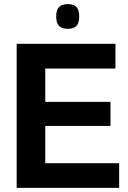

<svg xmlns="http://www.w3.org/2000/svg" viewBox="-20 -913 623 933"><path d="M61 0V-700H541V-580H200V-418H517V-301H200V-120H559V0ZM309 -773Q281 -773 267 -787Q253 -801 253 -833Q253 -865 267 -879Q281 -893 309 -893Q338 -893 351.5 -879Q365 -865 365 -833Q365 -801 351.5 -787Q338 -773 309 -773Z"/></svg>

Font: Georama SemiBold
Style: Regular
Weight: 600
Designer: Jean-Baptiste Levee
Foundry: Production Type
Version: Version 1.000